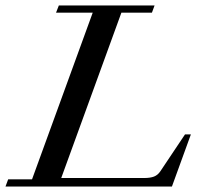

<svg xmlns="http://www.w3.org/2000/svg" viewBox="-26 -683 746 703"><path d="M-5.9 0 3.9 -26.4H91.3L313.5 -636.7H179.2L189.5 -663.1H540L530.3 -636.7H418.5L198.2 -31.2H501.5Q524.4 -31.2 538.1 -36.6Q551.8 -42 561 -55.7L651.4 -190.9H672.9L603.5 0Z"/></svg>

Font: Elstob Medium
Style: Italic
Weight: 500
Italic angle: -20°
Designer: Peter S. Baker
Version: Version 1.015